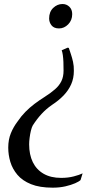

<svg xmlns="http://www.w3.org/2000/svg" viewBox="-20 -768 488 932"><path d="M314 -535.5Q318.5 -522 324.2 -505Q330 -488 334.5 -467.8Q339 -447.5 338.5 -424Q338.5 -388 325.5 -358.8Q312.5 -329.5 288.8 -304.8Q265 -280 232 -258.5Q204.5 -239.5 182 -215.2Q159.5 -191 139 -159Q134 -150 130 -133.5Q126 -117 123.8 -99.2Q121.5 -81.5 121.5 -67.5Q121.5 -17.5 139.2 19Q157 55.5 191.8 75.5Q226.5 95.5 277 95.5Q310.5 95.5 338.2 88.2Q366 81 381 73.5L371 106Q364 113 344.8 121.5Q325.5 130 297.5 136.5Q269.5 143 236 143Q172.5 143 130.5 126Q88.5 109 64.5 80.5Q40.5 52 30.2 17.8Q20 -16.5 20 -51.5Q20 -90.5 32.8 -121.5Q45.5 -152.5 65.5 -178.5Q83 -204.5 103.5 -225.2Q124 -246 147.5 -263.8Q171 -281.5 196.5 -297.5Q227 -317 247.2 -334.8Q267.5 -352.5 278 -374Q288.5 -395.5 288.5 -425Q288.5 -448.5 287.8 -467.2Q287 -486 285 -500.2Q283 -514.5 279.5 -524L308 -536.5ZM330.5 -699.5Q330.5 -669.5 311 -649.8Q291.5 -630 266.5 -630Q242 -630 230.2 -644.8Q218.5 -659.5 218.5 -678.5Q218.5 -710.5 238.2 -729.5Q258 -748.5 283.5 -748.5Q303 -748.5 316.8 -735.2Q330.5 -722 330.5 -699.5Z"/></svg>

Font: Merriweather 144pt
Style: Italic
Weight: 400
Italic angle: -7.8°
Version: Version 2.101